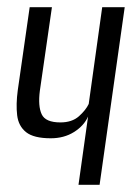

<svg xmlns="http://www.w3.org/2000/svg" viewBox="-20 -515 385 535"><path d="M198.7 0 225.4 -190.3Q214 -164.6 186.2 -147.1Q158.5 -129.7 121.5 -129.7Q74 -129.7 52.7 -146.7Q31.4 -163.7 27.8 -193.9Q24.2 -224.1 29.5 -263.5L62.7 -495H124.7L91.1 -262.4Q85.5 -219.2 96.2 -196.5Q106.8 -173.9 148.3 -173.9Q180.7 -173.9 200 -191.1Q219.2 -208.3 227.2 -225.3L264.8 -495H327.5L257.5 0Z"/></svg>

Font: Alumni Sans SC Thin
Style: Italic
Weight: 100
Italic angle: -8°
Designer: Robert E. Leuschke
Foundry: Robert E. Leuschke
Version: Version 1.016